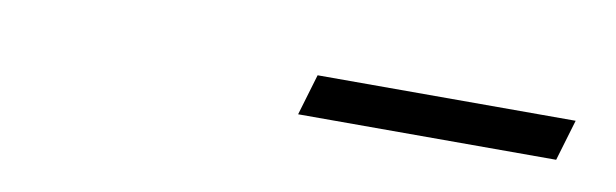

<svg xmlns="http://www.w3.org/2000/svg" viewBox="-23 -682 545 170"><g transform="rotate(10 250.0 -597.5)"><path d="M244 -579.5 255 -616.5H487L476 -579.5Z"/></g></svg>

Font: Newsreader 16pt 16pt Light
Style: Italic
Weight: 300
Italic angle: -17°
Version: Version 1.003